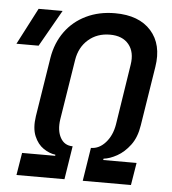

<svg xmlns="http://www.w3.org/2000/svg" viewBox="-97 -788 749 837"><g transform="rotate(5 278.0 -370.0)"><path d="M6 0 22 -98H167V-103Q141 -106 115 -123.5Q89 -141 74.5 -175.5Q60 -210 68 -263L109 -522Q120 -588 155.5 -637Q191 -686 247 -713Q303 -740 373 -740Q478 -740 531 -680.5Q584 -621 568 -522L527 -263Q519 -210 493.5 -176Q468 -142 436.5 -124.5Q405 -107 378 -104L377 -98H523L507 0H296L319 -146Q355 -146 383 -177.5Q411 -209 419 -258L460 -522Q469 -578 441.5 -611.5Q414 -645 359 -645Q303 -645 264.5 -611.5Q226 -578 217 -522L175 -258Q168 -209 185.5 -177.5Q203 -146 239 -146L216 0ZM-44 -570 39 -730H144L53 -570Z"/></g></svg>

Font: NKDuy Mono SemiBold
Style: Italic
Weight: 600
Italic angle: -9°
Monospace: yes
Designer: NKDuy
Foundry: NKDuy
Version: Version 2.251; ttfautohint (v1.8.4.7-5d5b)